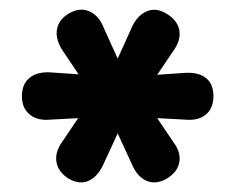

<svg xmlns="http://www.w3.org/2000/svg" viewBox="-20 -725 495 403"><path d="M124 -350Q102 -364 98.5 -385Q95 -406 111 -428L144 -477L87 -474Q59 -471 42.5 -484.5Q26 -498 26 -523Q26 -549 42.5 -562Q59 -575 87 -573L145 -569L112 -618Q96 -642 99.5 -663Q103 -684 125 -697Q148 -710 168 -701Q188 -692 198 -666L227 -602L256 -666Q267 -692 287.5 -701Q308 -710 330 -696Q353 -682 356.5 -661Q360 -640 343 -617L310 -568L367 -572Q396 -574 412 -561.5Q428 -549 428 -523Q428 -498 412 -484.5Q396 -471 367 -474L310 -477L343 -428Q360 -406 356.5 -385Q353 -364 330 -350Q307 -337 287.5 -345.5Q268 -354 257 -380L227 -445L197 -380Q185 -354 166 -345.5Q147 -337 124 -350Z"/></svg>

Font: Chiron GoRound TC EB
Style: Regular
Weight: 700
Designer: Ryoko NISHIZUKA 西塚涼子 (kana, bopomofo & ideographs); Paul D. Hunt (Latin, Greek & Cyrillic); Sandoll Communications 산돌커뮤니
Foundry: Adobe
Version: Version 1.000;hotconv 1.1.1;makeotfexe 2.6.0